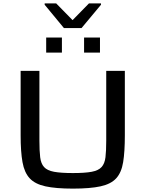

<svg xmlns="http://www.w3.org/2000/svg" viewBox="-20 -1107 862 1135"><path d="M411 8Q310 8 248.5 -5.5Q187 -19 155.5 -53Q124 -87 113 -148.5Q102 -210 102 -307V-688H213V-275Q213 -215 217.5 -177.5Q222 -140 240.5 -119.5Q259 -99 299.5 -91.5Q340 -84 411 -84Q482 -84 522 -91.5Q562 -99 580.5 -119.5Q599 -140 603.5 -177.5Q608 -215 608 -275V-688H718V-307Q718 -210 708 -148.5Q698 -87 667 -53Q636 -19 574.5 -5.5Q513 8 411 8ZM253 -796V-885H346V-796ZM477 -796V-885H571V-796ZM358 -941 244 -1079V-1087H312L409 -988L506 -1087H577V-1079L462 -941Z"/></svg>

Font: Saira Expanded Medium
Style: Regular
Weight: 500
Width: 7
Designer: Hector Gatti with collaboration of the Omnibus-Type team
Foundry: Omnibus-Type
Version: Version 1.100; ttfautohint (v1.8.3)